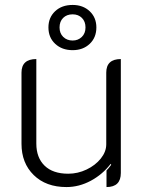

<svg xmlns="http://www.w3.org/2000/svg" viewBox="-20 -748 586 777"><path d="M469 -48Q469 9 411 9V-58Q418 -65 430 -81L428 -85Q395 -42 347.5 -16.5Q300 9 249 9Q166 9 116.5 -39.5Q67 -88 67 -166V-454Q67 -509 127 -509V-167Q127 -110 160.5 -77.5Q194 -45 256 -45Q295 -45 330.5 -62Q366 -79 388 -106.5Q410 -134 410 -164V-454Q410 -509 469 -509ZM176 -637Q176 -677 203 -702.5Q230 -728 274 -728Q316 -728 343 -702.5Q370 -677 370 -637Q370 -596 343 -570.5Q316 -545 274 -545Q231 -545 203.5 -570.5Q176 -596 176 -637ZM326 -637Q326 -661 311.5 -675.5Q297 -690 274 -690Q250 -690 235.5 -675.5Q221 -661 221 -637Q221 -613 236 -598.5Q251 -584 274 -584Q296 -584 311 -598.5Q326 -613 326 -637Z"/></svg>

Font: K2D ExtraLight
Style: Regular
Weight: 275
Designer: Katatrad Aksorn Co.,Ltd.
Foundry: Cadson Demak Co.,Ltd.
Version: Version 1.000; ttfautohint (v1.6)